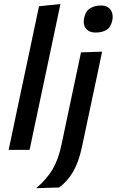

<svg xmlns="http://www.w3.org/2000/svg" viewBox="-20 -764 594 979"><path d="M24 0Q35.5 -54.5 46.5 -105.5Q57 -156.5 70 -218L128.5 -493Q141.5 -555 154 -614.5Q166.5 -674 179 -732L288 -743.5Q275.5 -683.5 262.5 -622Q249.5 -560.5 235.5 -494L177 -218Q163.5 -155.5 153 -105Q142.5 -54.5 131 0ZM164.5 195.5Q219.5 149 249 97.8Q278.5 46.5 293 -24L334 -218L344.5 -267.5Q359 -337.5 370.5 -390.5Q381.5 -443 393 -497L500.5 -500.5Q489 -445 478 -392Q466.5 -339 451.5 -268Q434 -185 421.5 -126.5Q409 -68 397 -11Q381.5 62 352.8 111.5Q324 161 281.5 192ZM467 -598Q434.5 -598 418.5 -618Q407 -632 407 -653Q407 -663 409.5 -674Q416.5 -707.5 439.8 -721.8Q463 -736 495.5 -736Q527.5 -736 543.5 -714.5Q554.5 -699 554.5 -678.5Q554.5 -669.5 552.5 -660Q545 -624.5 522.5 -611.2Q500 -598 467 -598Z"/></svg>

Font: Heraclito Medium
Style: Italic
Weight: 500
Italic angle: -12°
Designer: Kostas Bartsokas (font) & Cristiano Sobral (main changes)
Foundry: Kostas Bartsokas (font) & Cristiano Sobral (main changes)
Version: Version 1.00;July 8, 2020;FontCreator 13.0.0.2655 64-bit